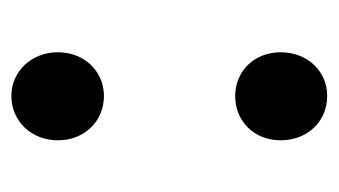

<svg xmlns="http://www.w3.org/2000/svg" viewBox="-149 -433 596 338"><g transform="rotate(90 149.0 -264.0)"><path d="M149 -380C193 -380 227 -413 227 -460C227 -508 193 -542 149 -542C106 -542 72 -508 72 -460C72 -413 106 -380 149 -380ZM149 14C193 14 227 -21 227 -68C227 -115 193 -149 149 -149C106 -149 72 -115 72 -68C72 -21 106 14 149 14Z"/></g></svg>

Font: Noto Sans CJK SC Medium
Style: Regular
Weight: 500
Designer: Ryoko NISHIZUKA 西塚涼子 (kana, bopomofo & ideographs); Paul D. Hunt (Latin, Greek & Cyrillic); Sandoll Communications 산돌커뮤니
Foundry: Adobe
Version: Version 2.004;hotconv 1.0.118;makeotfexe 2.5.65603